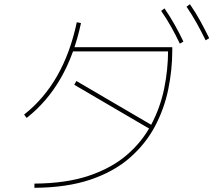

<svg xmlns="http://www.w3.org/2000/svg" viewBox="-20 -867 1040 915"><path d="M144 28V8Q295 7 403.5 -29.5Q512 -66 585 -129Q658 -192 701 -273.5Q744 -355 762.5 -445.5Q781 -536 781 -627L786 -622H323V-642H801V-627Q801 -535 782 -442Q763 -349 718.5 -265Q674 -181 598.5 -115Q523 -49 411 -11Q299 27 144 28ZM107 -305 95 -321Q190 -396 252.5 -505.5Q315 -615 346 -761L366 -757Q334 -607 269.5 -494.5Q205 -382 107 -305ZM708 -268 698 -250 334 -463 344 -481ZM837 -659Q818 -699 796 -738.5Q774 -778 748 -815L764 -827Q790 -789 812.5 -749Q835 -709 854 -669ZM960 -675Q940 -716 917.5 -756.5Q895 -797 869 -835L885 -847Q912 -808 934.5 -767Q957 -726 977 -685Z"/></svg>

Font: Murecho Thin Thin
Style: Regular
Weight: 250
Version: Version 1.010